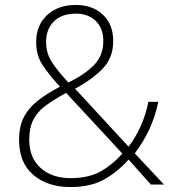

<svg xmlns="http://www.w3.org/2000/svg" viewBox="-20 -745 707 775"><path d="M286 -725Q353 -725 395 -686Q437 -647 437 -579Q437 -512 394.5 -468Q352 -424 283 -387L499 -153Q526 -188 547 -234Q568 -280 579 -334H619Q606 -272 581.5 -220.5Q557 -169 524 -126L642 0H589L499 -101Q456 -52 401 -21Q346 10 264 10Q172 10 114.5 -39Q57 -88 57 -180Q57 -235 76.5 -272.5Q96 -310 133 -339Q170 -368 222 -395Q177 -444 151.5 -483Q126 -522 126 -575Q126 -643 170 -684Q214 -725 286 -725ZM286 -690Q230 -690 198 -659Q166 -628 166 -575Q166 -531 189 -495Q212 -459 256 -412Q324 -445 360.5 -483.5Q397 -522 397 -579Q397 -631 366.5 -660.5Q336 -690 286 -690ZM247 -370Q199 -344 165.5 -319.5Q132 -295 115 -262.5Q98 -230 98 -181Q98 -108 144 -67Q190 -26 264 -26Q338 -26 386 -53Q434 -80 474 -125Z"/></svg>

Font: Noto Sans Disp ExtLt
Style: Regular
Weight: 200
Designer: Monotype Design Team
Foundry: Monotype Imaging Inc.
Version: Version 2.000;GOOG;noto-source:20170915:90ef993387c0